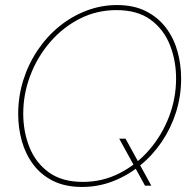

<svg xmlns="http://www.w3.org/2000/svg" viewBox="-20 -735 765 760"><path d="M305 5Q238 5 190 -19Q142 -43 111.5 -84Q81 -125 66.5 -176.5Q52 -228 52 -284Q52 -353 72 -417Q92 -481 128.5 -535.5Q165 -590 214 -630Q263 -670 321.5 -692.5Q380 -715 443 -715Q510 -715 558 -690.5Q606 -666 637 -625Q668 -584 682.5 -532Q697 -480 697 -424Q697 -355 677 -291.5Q657 -228 620.5 -174Q584 -120 534.5 -80Q485 -40 427 -17.5Q369 5 305 5ZM554 0 452 -186H477L579 0ZM308 -15Q386 -15 453.5 -49.5Q521 -84 571 -142Q621 -200 649 -273Q677 -346 677 -424Q677 -495 652.5 -557Q628 -619 576 -657Q524 -695 441 -695Q363 -695 296 -661Q229 -627 178.5 -568.5Q128 -510 100 -436.5Q72 -363 72 -285Q72 -214 96.5 -152.5Q121 -91 173 -53Q225 -15 308 -15Z"/></svg>

Font: Raleway Thin
Style: Italic
Weight: 100
Italic angle: -12°
Designer: Matt McInerney, Pablo Impallari, Rodrigo Fuenzalida
Foundry: Matt McInerney, Pablo Impallari, Rodrigo Fuenzalida
Version: Version 4.026